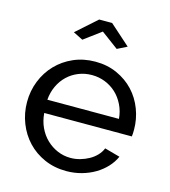

<svg xmlns="http://www.w3.org/2000/svg" viewBox="-110 -818 811 917"><g transform="rotate(15 295.5 -360.0)"><path d="M166 -640 267 -730H331L432 -640L384 -616L299 -679L214 -616ZM302 10Q243 10 194 -11.5Q145 -33 110 -70Q75 -107 55.5 -156.5Q36 -206 36 -261Q36 -316 55.5 -365Q75 -414 110.5 -451Q146 -488 195 -509.5Q244 -531 303 -531Q362 -531 410.5 -509Q459 -487 493 -450.5Q527 -414 545.5 -365.5Q564 -317 564 -265Q564 -254 563.5 -245Q563 -236 562 -231H129Q132 -192 147 -160Q162 -128 186 -105Q210 -82 240.5 -69Q271 -56 305 -56Q329 -56 352 -62.5Q375 -69 395 -80Q415 -91 430.5 -107Q446 -123 454 -143L530 -122Q517 -93 494.5 -69Q472 -45 442.5 -27.5Q413 -10 377 0Q341 10 302 10ZM481 -296Q478 -333 462.5 -364.5Q447 -396 423.5 -418Q400 -440 369 -452.5Q338 -465 303 -465Q268 -465 237 -452.5Q206 -440 182.5 -417.5Q159 -395 144.5 -364Q130 -333 127 -296Z"/></g></svg>

Font: Boldmen Medium
Style: Regular
Weight: 400
Designer: Matt McInerney, Pablo Impallari, Rodrigo Fuenzalida
Foundry: LIVING CONCEPT
Version: Version 1.000